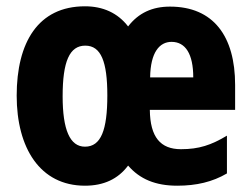

<svg xmlns="http://www.w3.org/2000/svg" viewBox="-20 -646 796 610"><path d="M520 -625C464 -625 420 -605 387 -562C354 -605 307 -626 250 -626C101 -626 33 -511 33 -342C33 -176 107 -56 250 -56C309 -56 355 -77 387 -120C424 -77 474 -56 543 -56C604 -56 655 -68 701 -95V-215C651 -185 612 -172 555 -172C490 -172 457 -210 456 -297H727V-376C727 -531 658 -625 520 -625ZM525 -513C569 -513 594 -475 594 -400H457C458 -480 487 -513 525 -513ZM251 -501C301 -501 321 -450 321 -343C321 -233 301 -180 250 -180C202 -180 179 -234 179 -340C179 -451 201 -501 251 -501Z"/></svg>

Font: Noto Sans Malayalam UI ExtraCondensed ExtraBold
Style: Regular
Weight: 800
Width: 2
Designer: Jelle Bosma - Monotype Design Team
Foundry: Monotype Imaging Inc.
Version: Version 2.104